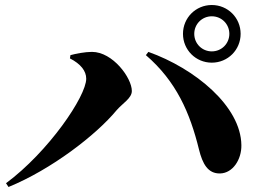

<svg xmlns="http://www.w3.org/2000/svg" viewBox="-20 -794 1040 766"><path d="M825 -544C889 -544 940 -595 940 -659C940 -723 889 -774 825 -774C761 -774 710 -723 710 -659C710 -595 761 -544 825 -544ZM825 -729C864 -729 895 -698 895 -659C895 -620 864 -589 825 -589C786 -589 755 -620 755 -659C755 -698 786 -729 825 -729ZM324 -480C324 -410 174 -189 4 -63L14 -48C185 -118 363 -255 445 -354C469 -382 506 -402 506 -431C506 -483 430 -587 347 -587C319 -587 283 -580 261 -574L259 -561C302 -539 324 -511 324 -480ZM943 -215C941 -371 757 -521 572 -587L562 -574C683 -470 738 -344 774 -197C788 -141 809 -101 858 -102C909 -103 944 -158 943 -215Z"/></svg>

Font: Noto Serif TC Black
Style: Regular
Weight: 900
Version: Version 1.001;PS 1.001;hotconv 16.6.54;makeotf.lib2.5.65590